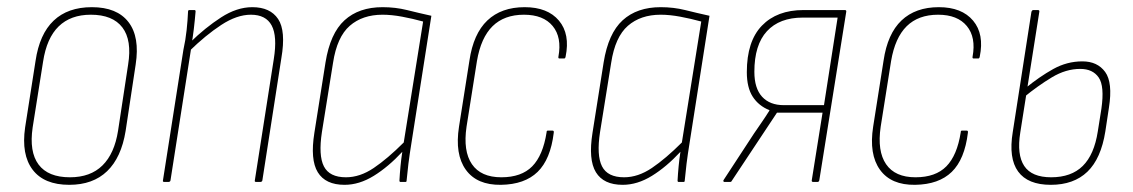

<svg xmlns="http://www.w3.org/2000/svg" viewBox="-20 -507 3158 535"><path d="M173 8Q103 8 71 -34Q39 -76 50 -152L79 -337Q90 -412 129.5 -449.5Q169 -487 236 -487Q306 -487 338 -445.5Q370 -404 358 -327L330 -142Q318 -68 278.5 -30Q239 8 173 8ZM175 -13Q232 -13 265.5 -46Q299 -79 309 -143L337 -327Q348 -395 321 -430.5Q294 -466 233 -466Q177 -466 143.5 -433.5Q110 -401 100 -335L71 -152Q61 -84 87.5 -48.5Q114 -13 175 -13Z M694 0Q689 0 690 -4L743 -343Q753 -406 737 -436Q721 -466 679 -466Q640 -466 596.5 -437.5Q553 -409 507 -364L510 -389Q552 -430 596 -458.5Q640 -487 683 -487Q733 -487 755 -454Q777 -421 764 -345L711 -4Q710 0 705 0ZM438 0Q433 0 434 -4L491 -368Q497 -395 500 -423Q503 -451 504 -475Q504 -479 508 -479H522Q525 -479 525 -475Q523 -451 520 -425.5Q517 -400 513 -380V-375L455 -4Q454 0 449 0Z M940 8Q887 8 865.5 -27Q844 -62 856 -137L887 -333Q900 -414 940 -450.5Q980 -487 1046 -487Q1082 -487 1114 -479Q1146 -471 1182 -463L1127 -112Q1121 -75 1118 -50.5Q1115 -26 1113 -4Q1113 0 1110 0H1096Q1093 0 1093 -4Q1094 -23 1096 -44Q1098 -65 1101 -84Q1062 -42 1021.5 -17Q981 8 940 8ZM944 -13Q983 -13 1021.5 -39Q1060 -65 1105 -110L1159 -447Q1130 -455 1100.5 -460.5Q1071 -466 1046 -466Q990 -466 954.5 -435Q919 -404 908 -332L877 -139Q867 -74 882.5 -43.5Q898 -13 944 -13Z M1376 8Q1309 9 1278 -34Q1247 -77 1259 -154L1288 -338Q1299 -413 1338 -450Q1377 -487 1442 -487Q1506 -487 1537.5 -449.5Q1569 -412 1556 -349Q1555 -344 1552 -344H1539Q1535 -344 1536 -349Q1546 -403 1520 -434.5Q1494 -466 1440 -466Q1385 -466 1352.5 -434Q1320 -402 1309 -337L1280 -154Q1270 -86 1295 -49.5Q1320 -13 1377 -13Q1433 -13 1463 -43.5Q1493 -74 1503 -138Q1503 -143 1506 -143H1520Q1524 -143 1523 -137Q1514 -63 1478 -28Q1442 7 1376 8Z M1715 8Q1662 8 1640.5 -27Q1619 -62 1631 -137L1662 -333Q1675 -414 1715 -450.5Q1755 -487 1821 -487Q1857 -487 1889 -479Q1921 -471 1957 -463L1902 -112Q1896 -75 1893 -50.5Q1890 -26 1888 -4Q1888 0 1885 0H1871Q1868 0 1868 -4Q1869 -23 1871 -44Q1873 -65 1876 -84Q1837 -42 1796.5 -17Q1756 8 1715 8ZM1719 -13Q1758 -13 1796.5 -39Q1835 -65 1880 -110L1934 -447Q1905 -455 1875.5 -460.5Q1846 -466 1821 -466Q1765 -466 1729.5 -435Q1694 -404 1683 -332L1652 -139Q1642 -74 1657.5 -43.5Q1673 -13 1719 -13Z M1998 0Q1997 0 1996 -1.5Q1995 -3 1996 -5L2081 -135Q2092 -151 2103 -167Q2114 -183 2124 -199V-200Q2094 -212 2077.5 -237.5Q2061 -263 2061 -306Q2061 -392 2103 -435.5Q2145 -479 2219 -479H2334Q2339 -479 2338 -474L2263 -5Q2262 0 2258 0H2246Q2241 0 2242 -5L2272 -193H2145L2019 -3Q2018 0 2014 0ZM2164 -214H2276L2314 -458H2217Q2152 -458 2117 -420Q2082 -382 2082 -307Q2082 -261 2103.5 -237.5Q2125 -214 2164 -214Z M2530 8Q2463 9 2432 -34Q2401 -77 2413 -154L2442 -338Q2453 -413 2492 -450Q2531 -487 2596 -487Q2660 -487 2691.5 -449.5Q2723 -412 2710 -349Q2709 -344 2706 -344H2693Q2689 -344 2690 -349Q2700 -403 2674 -434.5Q2648 -466 2594 -466Q2539 -466 2506.5 -434Q2474 -402 2463 -337L2434 -154Q2424 -86 2449 -49.5Q2474 -13 2531 -13Q2587 -13 2617 -43.5Q2647 -74 2657 -138Q2657 -143 2660 -143H2674Q2678 -143 2677 -137Q2668 -63 2632 -28Q2596 7 2530 8Z M2908 8Q2844 8 2817 -29Q2790 -66 2802 -139L2854 -474Q2856 -479 2859 -479H2872Q2877 -479 2876 -474L2823 -138Q2813 -76 2834 -44.5Q2855 -13 2909 -13Q2965 -13 2997 -44.5Q3029 -76 3039 -141L3049 -204Q3058 -267 3041.5 -291Q3025 -315 2990 -315Q2950 -315 2911 -291.5Q2872 -268 2833 -236L2837 -261Q2876 -293 2914.5 -314.5Q2953 -336 2996 -336Q3038 -336 3059.5 -306.5Q3081 -277 3070 -207L3060 -141Q3048 -65 3010 -28.5Q2972 8 2908 8Z"/></svg>

Font: Sofia Sans Condensed Thin
Style: Italic
Weight: 250
Italic angle: -9°
Version: Version 4.100